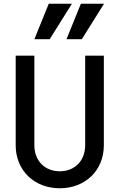

<svg xmlns="http://www.w3.org/2000/svg" viewBox="-20 -998 640 1028"><path d="M536 -700H436V-220C436 -138 381 -81 300 -81C219 -81 164 -138 164 -220V-700H64V-220C64 -86 163 10 300 10C437 10 536 -86 536 -220ZM365 -978H241L164 -788H246ZM537 -978H413L336 -788H418Z"/></svg>

Font: CommitMono
Style: 500Regular
Weight: 500
Monospace: yes
Designer: Eigil Nikolajsen
Foundry: Eigil Nikolajsen
Version: Version 1.143